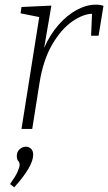

<svg xmlns="http://www.w3.org/2000/svg" viewBox="-20 -552 463 822"><path d="M72 0 148 -479 68 -495 72 -522 200 -528 169 -347Q194 -404 230.5 -445.5Q267 -487 308.5 -509.5Q350 -532 390 -532Q409 -532 423 -527L402 -399H370L374 -493Q335 -492 288.5 -459.5Q242 -427 203.5 -361.5Q165 -296 149 -196L118 0ZM41 250 23 236Q46 204 55 184Q64 164 64 154Q64 143 58 137Q52 131 52 116Q52 97 64.5 86.5Q77 76 91 76Q103 76 112.5 84.5Q122 93 122 111Q122 160 41 250Z"/></svg>

Font: Bitter Light
Style: Italic
Weight: 300
Italic angle: -9°
Designer: Sol Matas, and Bitter project Authors
Foundry: Sol Matas
Version: Version 2.001